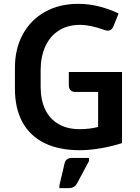

<svg xmlns="http://www.w3.org/2000/svg" viewBox="-20 -756 718 985"><path d="M606 -386.7V-22Q559.1 -6.3 499.3 4.2Q439.5 14.6 389.6 14.6Q282.2 14.6 207.8 -22.2Q133.3 -59.1 95 -129.6Q56.6 -200.2 56.6 -300.3V-408.2Q56.6 -505.4 96.9 -579.6Q137.2 -653.8 210.7 -695.1Q284.2 -736.3 381.3 -736.3Q437.5 -736.3 490.5 -722.4Q543.5 -708.5 588.4 -687L562.5 -622.1Q553.2 -598.6 532.7 -598.6Q525.9 -598.6 517.6 -601.6Q444.3 -628.4 390.6 -628.4Q327.1 -628.4 281.7 -599.4Q236.3 -570.3 212.4 -517.6Q188.5 -464.8 188.5 -395.5V-310.5Q188.5 -243.7 211.7 -194.8Q234.9 -146 280 -119.6Q325.2 -93.3 389.2 -93.3Q437 -93.3 483.4 -104.5V-284.2H368.2Q351.1 -284.2 342 -293.2Q333 -302.2 333 -319.3V-386.7ZM284.7 195.8 310.5 85.4Q316.4 54.2 348.1 54.2H436.5V70.3L375 185.1Q368.2 197.3 357.9 203.1Q347.7 209 333.5 209H284.7Z"/></svg>

Font: Lycee Sans SemiBold
Style: Regular
Weight: 600
Designer: Justin Alvin
Foundry: Alkove Design
Version: Version 1.030